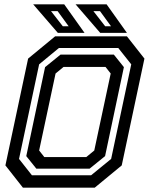

<svg xmlns="http://www.w3.org/2000/svg" viewBox="-20 -868 693 888"><path d="M86 0 5 -103 110 -597 235 -700H567L648 -597L543 -103L418 0ZM185 -141.5H379L416 -172L492 -528L468 -558.5H274L237 -528L161 -172ZM127.5 -57.5H401.5L494 -133L587 -570.5L527 -646H252.5L161 -570.5L68 -133ZM148 -88 101.5 -146 188.5 -557.5 260 -615.5H506.5L553 -557.5L466 -146L394.5 -88ZM567 -716H443.5L329.5 -848H473ZM493.5 -746.5 442.5 -816.5H412L466.5 -746.5ZM371 -716H247.5L133.5 -848H277ZM297.5 -746.5 246.5 -816.5H216L270.5 -746.5Z"/></svg>

Font: Tourney Thin SemiBold
Style: Italic
Weight: 600
Italic angle: -12°
Version: Version 1.015